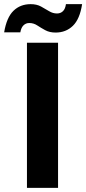

<svg xmlns="http://www.w3.org/2000/svg" viewBox="-58 -906 416 926"><path d="M72 0V-700H222V0ZM210 -749Q181 -749 160 -760.5Q139 -772 121.5 -783.5Q104 -795 83 -795Q67 -795 55.5 -784Q44 -773 40 -750H-38Q-26 -822 7 -854Q40 -886 90 -886Q119 -886 140 -874.5Q161 -863 179 -852Q197 -841 217 -841Q234 -841 245.5 -852Q257 -863 260 -886H338Q327 -814 293.5 -781.5Q260 -749 210 -749Z"/></svg>

Font: DM Sans 10pt Black
Style: Regular
Weight: 900
Version: Version 4.004;gftools[0.9.30]